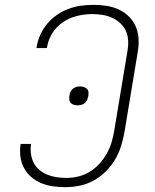

<svg xmlns="http://www.w3.org/2000/svg" viewBox="-20 -763 640 791"><path d="M249 8Q223 8 198 4.5Q173 1 150 -8.5Q127 -18 108.5 -34Q90 -50 78.5 -71.5Q67 -93 64 -118.5Q61 -144 65 -170H108Q105 -150 107.5 -130Q110 -110 118.5 -93Q127 -76 141.5 -63.5Q156 -51 174.5 -43.5Q193 -36 213 -33Q233 -30 253 -30Q278 -30 303 -36Q328 -42 350 -55.5Q372 -69 390 -89Q408 -109 420.5 -131.5Q433 -154 440 -178Q447 -202 451 -227L505 -552Q509 -574 508 -595Q507 -616 499 -634.5Q491 -653 476 -667Q461 -681 442.5 -689.5Q424 -698 403 -701.5Q382 -705 361 -705Q341 -705 320.5 -702Q300 -699 280 -692Q260 -685 241.5 -673Q223 -661 209 -644.5Q195 -628 186 -608.5Q177 -589 174 -569L173 -565H130L131 -570Q135 -595 146 -619.5Q157 -644 174.5 -665Q192 -686 214.5 -701.5Q237 -717 262.5 -726.5Q288 -736 313.5 -739.5Q339 -743 365 -743Q392 -743 418.5 -739Q445 -735 469 -724Q493 -713 511.5 -694.5Q530 -676 540 -652Q550 -628 551 -601Q552 -574 547 -546L493 -220Q488 -191 479 -162Q470 -133 454.5 -106.5Q439 -80 416 -57Q393 -34 365.5 -19Q338 -4 308.5 2Q279 8 249 8ZM299 -329Q291 -329 283.5 -331.5Q276 -334 271 -339.5Q266 -345 265.5 -353Q265 -361 266 -369Q267 -377 270.5 -384.5Q274 -392 280.5 -397.5Q287 -403 294.5 -405Q302 -407 310 -407Q318 -407 325.5 -404.5Q333 -402 338.5 -396.5Q344 -391 344.5 -383Q345 -375 344 -367Q342 -359 339 -351.5Q336 -344 329.5 -338.5Q323 -333 315 -331Q307 -329 299 -329Z"/></svg>

Font: Iosevka Aile XLt Obl
Style: Regular
Weight: 200
Italic angle: -9°
Designer: Belleve Invis
Foundry: Belleve Invis
Version: Version 31.1.0; ttfautohint (v1.8.4)